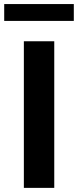

<svg xmlns="http://www.w3.org/2000/svg" viewBox="-43 -911 378 931"><path d="M220.1 0H72.7V-710.9H220.1ZM314.9 -809.6H-22.6V-891.3H314.9Z"/></svg>

Font: Heebo
Style: Regular
Weight: 400
Designer: Oded Ezer
Foundry: Ezer Type House
Version: Version 3.100